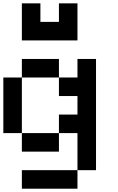

<svg xmlns="http://www.w3.org/2000/svg" viewBox="-20 -909 707 1151"><path d="M111.1 -111.1H0V-444.4H111.1ZM444.4 -111.1H333.3V-222.2H444.4V-333.3H333.3V-444.4H444.4V-555.6H555.6V111.1H444.4ZM333.3 -444.4H111.1V-555.6H333.3ZM333.3 0H111.1V-111.1H333.3ZM444.4 222.2H111.1V111.1H444.4ZM111.1 -888.9H222.2V-777.8H333.3V-888.9H444.4V-666.7H111.1Z"/></svg>

Font: Pixeloid Sans
Style: Regular
Weight: 400
Designer: GGBotNet
Foundry: GGBotNet
Version: 0.5